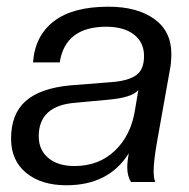

<svg xmlns="http://www.w3.org/2000/svg" viewBox="-20 -546 568 576"><path d="M179.2 9.8Q104 9.8 58.6 -27.3Q13.2 -64.5 13.2 -129.9Q13.2 -204.1 57.1 -242.9Q101.1 -281.7 191.9 -290L316.9 -299.8Q364.7 -303.7 388.4 -320.3Q412.1 -336.9 412.1 -377.9Q412.1 -418.9 381.8 -442.4Q351.6 -465.8 298.8 -465.8Q175.8 -465.8 159.2 -358.9H79.1Q85 -439 141.8 -482.4Q198.7 -525.9 305.2 -525.9Q391.6 -525.9 442.9 -489Q494.1 -452.1 494.1 -383.8Q494.1 -370.6 492.2 -351.1L453.1 -131.8Q440.9 -64.9 440.9 -33.2Q440.9 -11.2 445.8 0H373Q361.8 -17.6 361.8 -43.9Q361.8 -61.5 366.2 -85.9Q306.2 9.8 179.2 9.8ZM203.1 -47.9Q276.4 -47.9 324.5 -93.8Q372.6 -139.6 384.8 -214.8L395 -275.9Q376.5 -253.4 307.1 -247.1L207 -237.8Q96.2 -229.5 96.2 -137.2Q96.2 -96.2 125 -72Q153.8 -47.9 203.1 -47.9Z"/></svg>

Font: Creato Display
Style: Italic
Weight: 400
Italic angle: -10°
Version: Version 1.000